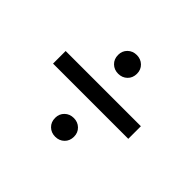

<svg xmlns="http://www.w3.org/2000/svg" viewBox="-113 -717 776 776"><g transform="rotate(45 275.0 -329.5)"><path d="M221 -150Q221 -126 236.5 -111Q252 -96 275 -96Q298 -96 313.5 -111Q329 -126 329 -150Q329 -173 313.5 -188Q298 -203 275 -203Q252 -203 236.5 -188Q221 -173 221 -150ZM221 -510Q221 -486 236.5 -471Q252 -456 275 -456Q298 -456 313.5 -471Q329 -486 329 -510Q329 -533 313.5 -548Q298 -563 275 -563Q252 -563 236.5 -548Q221 -533 221 -510ZM60 -371V-299H490V-371Z"/></g></svg>

Font: Codetta
Style: Regular
Weight: 400
Italic angle: -11°
Designer: Ulrich Proeller
Foundry: PROSA GmbH
Version: Version 2.00;September 29, 2018;FontCreator 11.5.0.2427 64-b